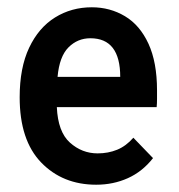

<svg xmlns="http://www.w3.org/2000/svg" viewBox="-20 -496 490 527"><path d="M244 11Q152 11 93 -50Q34 -111 34 -229Q34 -310 60 -365Q86 -420 131 -448Q176 -476 232 -476Q282 -476 323 -451.5Q364 -427 387.5 -376Q411 -325 411 -248Q411 -237 411 -224.5Q411 -212 410 -202H136Q139 -134 172 -104.5Q205 -75 248 -75Q277 -75 301.5 -85Q326 -95 346 -118L400 -62Q371 -25 331 -7Q291 11 244 11ZM138 -285H310Q310 -391 228 -391Q193 -391 168 -366Q143 -341 138 -285Z"/></svg>

Font: Inconsolata SemiCondensed Bold
Style: Regular
Weight: 700
Width: 4
Monospace: yes
Designer: Raph Levien, Cyreal, Brenton Simpson
Foundry: Raph Levien, Cyreal, Google
Version: Version 3.001; ttfautohint (v1.8.2.53-6de2)